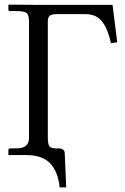

<svg xmlns="http://www.w3.org/2000/svg" viewBox="-20 -666 538 827"><path d="M92.8 2C139.3 2 173.8 13.9 196.3 37.8C218.8 61.8 232.3 96.2 236.8 141.1H265.1L258.8 -6.8C258.5 -13.3 255.9 -18.3 251.2 -21.7C246.5 -25.1 242 -26.9 237.8 -26.9H221.2C205.9 -26.9 196.2 -30.2 192.1 -36.9C188.1 -43.5 186 -55.7 186 -73.2V-574.2C186 -586.3 189 -594.4 195.1 -598.6C201.1 -602.9 210.1 -605 222.2 -605H349.1C380 -605 403.8 -594.1 420.4 -572.3C437 -550.5 449.5 -519.7 458 -480L484.9 -483.9L464.8 -645H145C136.2 -645 93.9 -645.3 18.1 -646L16.1 -645V-625C16.1 -620.4 18.4 -618.2 22.9 -618.2H53.2C74.4 -618.2 88.3 -615.3 95 -609.6C101.6 -603.9 105 -592.1 105 -574.2V-73.2C105 -57.6 100.7 -46 92 -38.3C83.4 -30.7 69.3 -26.9 49.8 -26.9H23.9C18.7 -26.9 16.1 -24.3 16.1 -19V0L18.1 2Z"/></svg>

Font: Linux Biolinum G
Style: Bold
Weight: 700
Designer: Philipp H. Poll
Foundry: Philipp H. Poll
Version: Version 1.1.0